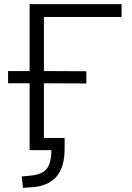

<svg xmlns="http://www.w3.org/2000/svg" viewBox="-20 -725 636 927"><path d="M91 182 85 127 126 123Q184 118 206 89.5Q228 61 228 0H123V-323H19V-382H123V-705H567V-643H192V-382L397 -381V-322L192 -323V-59H292V-7Q292 83 252 128.5Q212 174 133 179Z"/></svg>

Font: Nunito Sans 8pt Light
Style: Regular
Weight: 300
Version: Version 3.101;gftools[0.9.27]